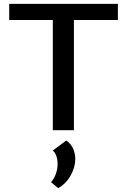

<svg xmlns="http://www.w3.org/2000/svg" viewBox="-20 -678 661 1000"><path d="M255 0V-658H365V0ZM28 -574V-658H594V-574ZM283 302 246 271Q263 251 271.5 226Q280 201 280 177Q280 153 273.5 134.5Q267 116 255 106L325 54Q350 71 361 96.5Q372 122 372 150Q372 193 348 236Q324 279 283 302Z"/></svg>

Font: Ysabeau Infant SemiBold
Style: Regular
Weight: 600
Designer: Christian Thalmann (Catharsis Fonts)
Version: Version 2.002; featfreeze: ss01,ss02,lnum